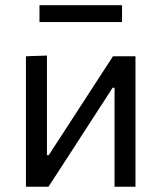

<svg xmlns="http://www.w3.org/2000/svg" viewBox="-20 -710 614 730"><path d="M78.6 0Q78.6 -55.3 78.6 -106.4Q78.6 -157.5 78.6 -218.9V-268.9Q78.6 -313.3 78.6 -351.1Q78.6 -388.9 78.6 -424.2Q78.6 -459.5 78.6 -496.1L158.5 -498.8Q158.5 -463.4 158.5 -429Q158.5 -394.7 158.5 -357.8Q158.5 -321 158.5 -277.9V-120.1H165.3L272.1 -284.4Q306.6 -337.6 341.2 -390.9Q375.7 -444.3 409.6 -496.1H495.1Q495.1 -459.5 495.1 -424.2Q495.1 -388.9 495.1 -351.1Q495.1 -313.3 495.1 -268.9V-218.9Q495.1 -157.5 495.1 -106.4Q495.1 -55.3 495.1 0H415.5Q415.5 -54.7 415.5 -105.4Q415.5 -156 415.5 -216.5V-376.5H408.4L302.9 -213.8Q268.2 -159.9 233.5 -106.4Q198.8 -52.8 164.3 0ZM130.1 -626.2V-690.3Q165.5 -690.3 205 -690.3Q244.4 -690.3 287.1 -690.3Q330.1 -690.3 369.3 -690.3Q408.5 -690.3 444 -690.3V-626.2Q408.5 -626.2 369.3 -626.2Q330.1 -626.2 287.1 -626.2Q244.4 -626.2 205 -626.2Q165.5 -626.2 130.1 -626.2Z"/></svg>

Font: Commissioner Thin
Style: Regular
Weight: 100
Designer: Kostas Bartsokas
Foundry: Kostas Bartsokas
Version: Version 1.001;gftools[0.9.23]